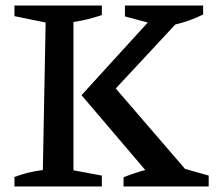

<svg xmlns="http://www.w3.org/2000/svg" viewBox="-20 -670 787 690"><path d="M32 0V-34Q59 -44 84 -50Q109 -56 134 -59L144 -589L32 -612V-650H346V-616Q323 -608 297.5 -601.5Q272 -595 244 -591V-58L346 -39V0ZM424 0V-33Q462 -48 502 -59L273 -328L511 -589L429 -611V-650H710V-618Q662 -594 610 -582L396 -352L645 -63L730 -39V0Z"/></svg>

Font: Piazzolla Medium
Style: Regular
Weight: 500
Designer: Juan Pablo del Peral
Foundry: Huerta Tipografica
Version: Version 1.330